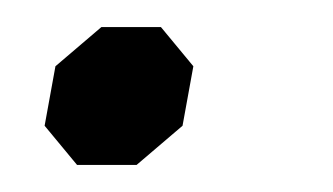

<svg xmlns="http://www.w3.org/2000/svg" viewBox="-20 -122 246 142"><path d="M13 -29 21 -73 55 -102H99L123 -73L115 -29L81 0H37Z"/></svg>

Font: Chakra Petch
Style: Italic
Weight: 400
Italic angle: -10°
Designer: Katatrad Aksorn Co.,Ltd.
Foundry: Cadson Demak Co.,Ltd.
Version: Version 1.000; ttfautohint (v1.6)